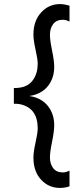

<svg xmlns="http://www.w3.org/2000/svg" viewBox="-20 -733 374 942"><path d="M321 181Q300 189 274 189Q219 189 181.5 148.5Q144 108 144 40Q144 13 154.5 -34Q165 -81 165 -103Q165 -204 77 -222Q68 -224 48 -224V-301Q66 -301 77 -303Q120 -309 142.5 -341.5Q165 -374 165 -420Q165 -442 154.5 -489Q144 -536 144 -563Q144 -631 182 -672Q220 -713 274 -713Q295 -713 321 -705V-627Q304 -636 288 -636Q257 -636 241 -615Q225 -594 225 -562Q225 -536 235.5 -485Q246 -434 246 -405Q246 -349 214.5 -310Q183 -271 124 -262Q183 -253 214.5 -213.5Q246 -174 246 -119Q246 -89 235.5 -38Q225 13 225 39Q225 71 241 92Q257 113 288 113Q304 113 321 104Z"/></svg>

Font: Hind Guntur
Style: Regular
Weight: 400
Designer: Manushi Parikh, Hitesh Malaviya
Foundry: Indian Type Foundry
Version: Version 1.002;PS 1.0;hotconv 1.0.86;makeotf.lib2.5.63406; tt